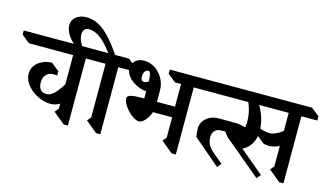

<svg xmlns="http://www.w3.org/2000/svg" viewBox="-188 -1471 3266 1899"><g transform="rotate(15 1444.5 -522.0)"><path d="M755 -677H592V10H549L429 -89L462 -128V-180Q421 -153 364 -153Q303 -153 237 -185.5Q171 -218 127.5 -272Q84 -326 84 -388Q84 -432 109 -468.5Q134 -505 179 -527Q224 -549 280 -550L362 -484V-441Q342 -444 324 -444Q276 -444 249 -413.5Q222 -383 222 -336Q222 -289 242 -263Q262 -237 301 -237Q334 -237 359.5 -254Q385 -271 406 -297.5Q427 -324 462 -377V-677H10L-73 -743V-786H672L755 -720Z M924 -677V10H881L761 -89L794 -128V-677H732L649 -743V-786H793Q723 -880 664.5 -922.5Q606 -965 549 -965Q519 -965 503 -946Q487 -927 487 -895Q487 -858 508 -815Q529 -772 567 -736H503Q424 -791 386 -847.5Q348 -904 348 -953Q348 -1006 388.5 -1039.5Q429 -1073 494 -1073Q558 -1073 614.5 -1044.5Q671 -1016 730.5 -954Q790 -892 863 -786H1004L1087 -720V-677Z M1697 -677V10H1654L1534 -89L1567 -128V-336H1370Q1356 -290 1322.5 -251Q1289 -212 1260 -212Q1227 -212 1184 -244.5Q1141 -277 1110 -322.5Q1079 -368 1079 -402Q1079 -426 1117.5 -435.5Q1156 -445 1252 -445V-518Q1201 -522 1150 -547Q1099 -572 1066 -612Q1033 -652 1033 -697Q1033 -743 1067 -774.5Q1101 -806 1158 -806Q1215 -806 1267 -773Q1319 -740 1350.5 -683.5Q1382 -627 1382 -561V-445H1567V-677H1505L1422 -743V-786H1777L1860 -720V-677ZM1206 -602Q1230 -602 1252 -619Q1250 -720 1222 -720Q1199 -720 1186 -699.5Q1173 -679 1173 -647Q1173 -625 1181.5 -613.5Q1190 -602 1206 -602Z M2962 -677H2799V10H2756L2636 -89L2669 -128V-338Q2612 -311 2563 -311Q2528 -311 2506 -320L2435 -377Q2424 -318 2390.5 -275Q2357 -232 2317 -218L2563 -12L2528 29L2194 -250Q2140 -289 2112 -336H2075Q2030 -336 2005.5 -312.5Q1981 -289 1981 -246Q1981 -205 1997.5 -171.5Q2014 -138 2059 -100L2157 -17L2123 24L1848 -211Q1840 -254 1840 -295Q1840 -337 1863 -371.5Q1886 -406 1925.5 -425.5Q1965 -445 2014 -445H2152L2154 -443Q2168 -445 2178 -445Q2229 -445 2290 -426Q2296 -457 2296 -491Q2296 -539 2284.5 -589Q2273 -639 2255 -677H1777L1698 -743V-786H2879L2962 -720ZM2366 -677Q2430 -572 2438 -453Q2495 -434 2536 -434Q2565 -434 2597 -448Q2629 -462 2669 -492V-677Z"/></g></svg>

Font: InknutAntiqua
Style: Medium
Weight: 500
Designer: Claus Eggers Srensen
Foundry: Claus Eggers Srensen
Version: Version 1.000; ttfautohint (v1.2) -l 7 -r 28 -G 50 -x 13 -D 